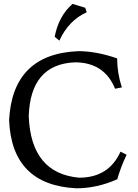

<svg xmlns="http://www.w3.org/2000/svg" viewBox="-20 -969 716 998"><path d="M376.5 9.8Q41 -7.3 27.3 -344.7Q45.4 -689 387.2 -703.1Q480 -703.1 588.9 -665.5Q588.9 -590.8 613.3 -514.6L578.1 -507.8Q522.5 -645 368.7 -645Q137.7 -634.8 129.4 -364.3Q141.1 -67.9 391.1 -45.4Q545.4 -45.4 606.4 -180.7L638.2 -164.6Q609.4 -105.5 589.4 -37.1Q483.4 9.8 376.5 9.8ZM288.6 -757.8 264.2 -777.8Q284.7 -885.3 356.9 -948.7L422.9 -928.7L430.7 -905.3Q335.9 -862.3 288.6 -757.8Z"/></svg>

Font: Almanac
Style: Regular
Weight: 400
Designer: Eden's Almanac
Version: Version 3.501;March 28, 2021;FontCreator 13.0.0.2683 64-bit